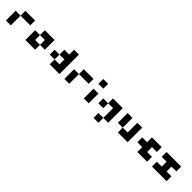

<svg xmlns="http://www.w3.org/2000/svg" viewBox="551 -2782 5024 5024"><g transform="rotate(45 3063.0 -270.5)"><path d="M0 -360.4Q59.6 -360.4 179.7 -360.4Q179.7 -240.2 179.7 0Q120.1 0 0 0Q0 -120.1 0 -360.4ZM179.7 -540Q299.8 -540 540 -540Q540 -480.5 540 -360.4Q419.9 -360.4 179.7 -360.4Q179.7 -419.9 179.7 -540Z M1081.1 -540Q1140.6 -540 1260.7 -540Q1260.7 -419.9 1260.7 -179.7Q1201.2 -179.7 1081.1 -179.7Q1081.1 -240.2 1081.1 -360.4Q1020.5 -360.4 900.4 -360.4Q900.4 -419.9 900.4 -540Q960.9 -540 1081.1 -540ZM900.4 -179.7Q960.9 -179.7 1081.1 -179.7Q1081.1 -120.1 1081.1 0Q1020.5 0 900.4 0Q840.8 0 720.7 0Q720.7 -120.1 720.7 -360.4Q780.3 -360.4 900.4 -360.4Q900.4 -299.8 900.4 -179.7Z M1981.4 0Q1861.3 0 1621.1 0Q1621.1 -59.6 1621.1 -179.7Q1681.6 -179.7 1801.8 -179.7Q1801.8 -240.2 1801.8 -360.4Q1741.2 -360.4 1621.1 -360.4Q1621.1 -419.9 1621.1 -540Q1681.6 -540 1801.8 -540Q1801.8 -599.6 1801.8 -719.7Q1861.3 -719.7 1981.4 -719.7Q1981.4 -540 1981.4 -179.7Q1981.4 -120.1 1981.4 0ZM1621.1 -179.7Q1561.5 -179.7 1441.4 -179.7Q1441.4 -240.2 1441.4 -360.4Q1501 -360.4 1621.1 -360.4Q1621.1 -299.8 1621.1 -179.7Z M2162.1 -360.4Q2221.7 -360.4 2341.8 -360.4Q2341.8 -240.2 2341.8 0Q2282.2 0 2162.1 0Q2162.1 -120.1 2162.1 -360.4ZM2341.8 -540Q2461.9 -540 2702.1 -540Q2702.1 -480.5 2702.1 -360.4Q2582 -360.4 2341.8 -360.4Q2341.8 -419.9 2341.8 -540Z M2882.8 -719.7Q2942.4 -719.7 3062.5 -719.7Q3062.5 -660.2 3062.5 -540Q3002.9 -540 2882.8 -540Q2882.8 -599.6 2882.8 -719.7ZM2882.8 -360.4Q2942.4 -360.4 3062.5 -360.4Q3062.5 -240.2 3062.5 0Q3002.9 0 2882.8 0Q2882.8 -120.1 2882.8 -360.4Z M3243.2 -360.4Q3302.7 -360.4 3422.9 -360.4Q3422.9 -299.8 3422.9 -179.7Q3363.3 -179.7 3243.2 -179.7Q3243.2 -240.2 3243.2 -360.4ZM3422.9 -540Q3483.4 -540 3603.5 -540Q3603.5 -480.5 3603.5 -360.4Q3543 -360.4 3422.9 -360.4Q3422.9 -419.9 3422.9 -540ZM3603.5 -360.4Q3663.1 -360.4 3783.2 -360.4Q3783.2 -240.2 3783.2 0Q3723.6 0 3603.5 0Q3603.5 -120.1 3603.5 -360.4ZM3422.9 0Q3483.4 0 3603.5 0Q3603.5 59.6 3603.5 179.7Q3543 179.7 3422.9 179.7Q3422.9 120.1 3422.9 0ZM3603.5 -540Q3663.1 -540 3783.2 -540Q3783.2 -480.5 3783.2 -360.4Q3723.6 -360.4 3603.5 -360.4Q3603.5 -419.9 3603.5 -540Z M4324.2 -179.7Q4324.2 -299.8 4324.2 -540Q4383.8 -540 4503.9 -540Q4503.9 -360.4 4503.9 0Q4444.3 0 4324.2 0Q4263.7 0 4143.6 0Q4143.6 -59.6 4143.6 -179.7Q4204.1 -179.7 4324.2 -179.7ZM3963.9 -540Q4023.4 -540 4143.6 -540Q4143.6 -419.9 4143.6 -179.7Q4084 -179.7 3963.9 -179.7Q3963.9 -299.8 3963.9 -540Z M4864.3 -179.7Q4804.7 -179.7 4684.6 -179.7Q4684.6 -240.2 4684.6 -360.4Q4744.1 -360.4 4864.3 -360.4Q4864.3 -419.9 4864.3 -540Q4984.4 -540 5224.6 -540Q5224.6 -480.5 5224.6 -360.4Q5165 -360.4 5044.9 -360.4Q5044.9 -299.8 5044.9 -179.7Q5104.5 -179.7 5224.6 -179.7Q5224.6 -120.1 5224.6 0Q5104.5 0 4864.3 0Q4864.3 -59.6 4864.3 -179.7Z M5765.6 -360.4Q5765.6 -299.8 5765.6 -179.7Q5825.2 -179.7 5945.3 -179.7Q5945.3 -120.1 5945.3 0Q5765.6 0 5405.3 0Q5405.3 -59.6 5405.3 -179.7Q5464.8 -179.7 5585 -179.7Q5585 -240.2 5585 -360.4Q5525.4 -360.4 5405.3 -360.4Q5405.3 -419.9 5405.3 -540Q5585 -540 5945.3 -540Q5945.3 -480.5 5945.3 -360.4Q5885.7 -360.4 5765.6 -360.4Z"/></g></svg>

Font: Pixelfont
Style: 5 px
Weight: 400
Designer: Eugene Lysy
Version: Version 1.0.2 (beta)